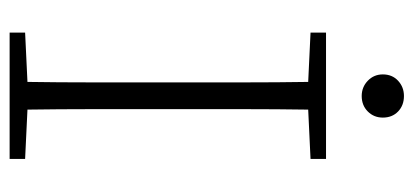

<svg xmlns="http://www.w3.org/2000/svg" viewBox="-256 -624 880 409"><g transform="rotate(90 184.5 -420.0)"><path d="M50 -641V-674H319V-641L214 -636Q213 -569 213 -501.5Q213 -434 213 -366V-308Q213 -241 213 -173.5Q213 -106 214 -38L319 -33V0H50V-33L155 -38Q156 -106 156 -173.5Q156 -241 156 -308V-366Q156 -434 156 -501.5Q156 -569 155 -636ZM185 -750Q166 -750 152.5 -763Q139 -776 139 -795Q139 -815 152.5 -827.5Q166 -840 185 -840Q205 -840 218 -827.5Q231 -815 231 -795Q231 -776 218 -763Q205 -750 185 -750Z"/></g></svg>

Font: Source Serif 4 SmText Light
Style: Regular
Weight: 300
Designer: Frank Grießhammer
Foundry: Adobe
Version: Version 4.005;hotconv 1.1.0;makeotfexe 2.6.0